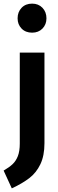

<svg xmlns="http://www.w3.org/2000/svg" viewBox="-58 -820 317 1058"><path d="M187 -31Q187 38 164.5 85Q142 132 103.5 161.5Q65 191 7 218L-38 120Q-7 102 11.5 84.5Q30 67 40.5 40Q51 13 51 -29V-530H187ZM198 -719Q198 -685 176 -662.5Q154 -640 119 -640Q83 -640 61 -662.5Q39 -685 39 -719Q39 -754 61 -777Q83 -800 119 -800Q154 -800 176 -777Q198 -754 198 -719Z"/></svg>

Font: Fira Sans Extra Condensed SemiBold
Style: Regular
Weight: 600
Width: 1
Designer: Carrois Corporate & Edenspiekermann AG
Foundry: Carrois Corporate GbR & Edenspiekermann AG
Version: Version 4.203